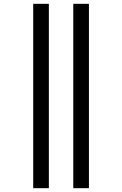

<svg xmlns="http://www.w3.org/2000/svg" viewBox="-20 -843 640 1006"><path d="M364 143V-823H446V143ZM154 143V-823H236V143Z"/></svg>

Font: Bmono
Style: Regular
Weight: 400
Monospace: yes
Designer: Belleve Invis
Foundry: Belleve Invis
Version: Version 11.2.2; ttfautohint (v1.8.2)